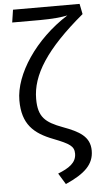

<svg xmlns="http://www.w3.org/2000/svg" viewBox="-66 -836 581 1106"><g transform="rotate(-5 225.0 -283.5)"><path d="M438 -797H53L42 -724H204C272 -724 332 -730 362 -737C172 -617 44 -424 44 -273C44 -136 108 -78 220 -35C312 1 337 17 337 60C337 113 293 141 230 166L269 230C382 180 434 130 434 51C434 -31 372 -64 280 -98C181 -135 141 -168 141 -273C141 -411 230 -553 450 -737Z"/></g></svg>

Font: Glow Sans SC Normal Book
Style: Regular
Weight: 500
Designer: Ryoko NISHIZUKA (kana, bopomofo & ideographs); Paul D. Hunt (Latin, Greek & Cyrillic); Sandoll Communications, Soo-young
Version: Version 0.93